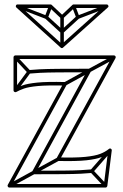

<svg xmlns="http://www.w3.org/2000/svg" viewBox="-20 -838 556 866"><path d="M110 -522 112 -506Q132 -508 161 -509.5Q190 -511 242.5 -511.5Q295 -512 383 -512Q388 -512 383 -520Q378 -528 376 -524L125 -64Q123 -60 125.5 -56Q128 -52 132 -52Q215 -52 265.5 -52.5Q316 -53 345.5 -54.5Q375 -56 395 -58L393 -74Q373 -72 344 -70.5Q315 -69 265 -68.5Q215 -68 132 -68Q128 -68 132.5 -60Q137 -52 139 -56L390 -516Q392 -520 390 -524Q388 -528 383 -528Q295 -528 242 -527.5Q189 -527 159.5 -525.5Q130 -524 110 -522ZM43 -435 55 -425 117 -509Q119 -511 119 -514.5Q119 -518 117 -519L55 -585L43 -575L105 -509Q107 -507 107 -514Q107 -521 105 -519ZM482 -155 470 -165 388 -71Q386 -69 386 -66Q386 -63 388 -61L450 5L462 -5L400 -71Q398 -73 398 -66Q398 -59 400 -61ZM18 -7 26 7 136 -53Q136 -53 136 -53Q136 -53 136 -53L246 -113L238 -127L128 -67Q128 -67 128 -67Q128 -67 128 -67ZM270 -467 278 -453 387 -513Q387 -513 387 -513Q387 -513 387 -513L498 -573L490 -587L379 -527Q379 -527 379 -527Q379 -527 379 -527ZM494 -588H49Q46 -588 43.5 -585.5Q41 -583 41 -580V-430Q41 -426 45 -423.5Q49 -421 53 -423Q67 -431 88 -438.5Q109 -446 151.5 -450Q194 -454 274 -452L267 -464L15 -4Q13 0 15.5 4Q18 8 22 8H456Q459 8 461 6Q463 4 464 1L484 -159Q485 -164 480.5 -167Q476 -170 471 -166Q455 -153 432 -144Q409 -135 365 -130.5Q321 -126 242 -128L249 -116L501 -576Q503 -580 501 -584Q499 -588 494 -588ZM494 -572 487 -584 235 -124Q233 -120 235.5 -116Q238 -112 242 -112Q324 -110 369.5 -115Q415 -120 439.5 -130Q464 -140 481 -154L468 -161L448 -1L456 -8H22L29 4L281 -456Q283 -460 281 -464Q279 -468 274 -468Q192 -470 148 -465.5Q104 -461 82 -453Q60 -445 45 -437L57 -430V-580L49 -572ZM194 -766 184 -754 255 -689Q257 -687 260 -687Q263 -687 265 -689L336 -754L326 -766L255 -701Q253 -699 260 -699Q267 -699 265 -701ZM62 -817 56 -803 186 -753Q189 -752 192 -753Q195 -754 196 -757L215 -807L201 -813L182 -763Q181 -760 188 -763Q195 -766 192 -767ZM319 -813 305 -807 324 -757Q325 -754 328 -753Q331 -752 334 -753L464 -803L458 -817L328 -767Q325 -766 332.5 -763Q340 -760 338 -763ZM268 -761H252V-695Q252 -695 252 -695Q252 -695 252 -695V-629H268V-695Q268 -695 268 -695Q268 -695 268 -695ZM461 -818H312Q309 -818 307 -816L255 -767H265L213 -816Q211 -818 208 -818H59Q54 -818 52 -813Q50 -808 54 -804L254 -623Q256 -621 259 -621Q262 -621 264 -623L466 -804Q471 -808 468.5 -813Q466 -818 461 -818ZM461 -802 456 -816 254 -635H264L64 -816L59 -802H208L203 -804L255 -755Q257 -753 260 -753Q263 -753 265 -755L317 -804L312 -802Z"/></svg>

Font: Tilt Prism
Style: Regular
Weight: 400
Version: Version 1.000